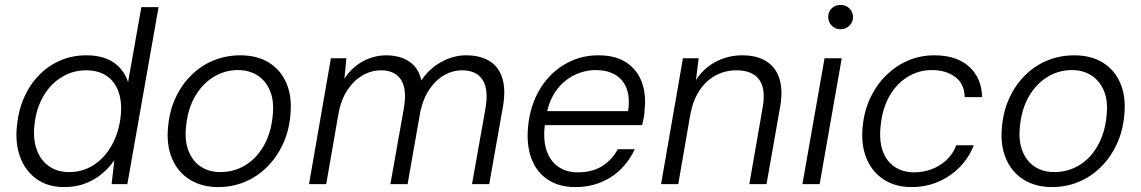

<svg xmlns="http://www.w3.org/2000/svg" viewBox="-20 -749 4641 781"><path d="M242 12Q174 12 128 -21.5Q82 -55 61.5 -111.5Q41 -168 49 -238Q55 -301 78.5 -353.5Q102 -406 140 -444.5Q178 -483 226.5 -503.5Q275 -524 331 -524Q398 -524 440.5 -496Q483 -468 501 -415L555 -720H625L498 0H434L445 -97Q426 -69 397 -44Q368 -19 329 -3.5Q290 12 242 12ZM261 -49Q317 -49 361.5 -78Q406 -107 435 -159Q464 -211 471 -277Q477 -334 462 -376Q447 -418 413.5 -440.5Q380 -463 330 -463Q276 -463 230.5 -435Q185 -407 156 -357Q127 -307 120 -240Q114 -183 129.5 -140Q145 -97 179 -73Q213 -49 261 -49Z M867 12Q800 12 751 -19Q702 -50 679 -106Q656 -162 664 -236Q670 -300 695 -353Q720 -406 759.5 -444.5Q799 -483 849.5 -503.5Q900 -524 958 -524Q1026 -524 1074.5 -494Q1123 -464 1146 -408.5Q1169 -353 1161 -278Q1155 -214 1130 -161Q1105 -108 1065.5 -69Q1026 -30 975.5 -9Q925 12 867 12ZM876 -49Q931 -49 976.5 -76Q1022 -103 1052 -154.5Q1082 -206 1089 -276Q1096 -338 1078.5 -379.5Q1061 -421 1027 -442.5Q993 -464 948 -464Q895 -464 849.5 -436.5Q804 -409 774 -358Q744 -307 737 -237Q730 -176 747.5 -133.5Q765 -91 798.5 -70Q832 -49 876 -49Z M1237 0 1326 -512H1389L1381 -429Q1411 -475 1456 -499.5Q1501 -524 1551 -524Q1586 -524 1615.5 -513.5Q1645 -503 1665.5 -480.5Q1686 -458 1694 -422Q1726 -470 1775 -497Q1824 -524 1876 -524Q1931 -524 1969 -502Q2007 -480 2022.5 -433.5Q2038 -387 2026 -316L1970 0H1900L1955 -309Q1968 -387 1942.5 -425Q1917 -463 1859 -463Q1822 -463 1788 -444Q1754 -425 1728 -387.5Q1702 -350 1690 -296L1638 0H1568L1623 -310Q1636 -387 1611 -425Q1586 -463 1530 -463Q1491 -463 1455 -442.5Q1419 -422 1392.5 -381.5Q1366 -341 1356 -282L1307 0Z M2320 12Q2254 12 2208 -18.5Q2162 -49 2141.5 -104.5Q2121 -160 2128 -233Q2134 -298 2158 -351.5Q2182 -405 2220.5 -443.5Q2259 -482 2308 -503Q2357 -524 2414 -524Q2485 -524 2529 -494Q2573 -464 2591 -414Q2609 -364 2602 -303Q2602 -289 2599 -272.5Q2596 -256 2592 -240H2180L2190 -297H2535Q2543 -353 2528.5 -390Q2514 -427 2481.5 -445.5Q2449 -464 2403 -464Q2359 -464 2316.5 -443.5Q2274 -423 2243.5 -382Q2213 -341 2202 -278L2198 -253Q2188 -188 2201.5 -142.5Q2215 -97 2248.5 -72.5Q2282 -48 2330 -48Q2389 -48 2429 -73Q2469 -98 2493 -142H2562Q2542 -98 2507.5 -63Q2473 -28 2425.5 -8Q2378 12 2320 12Z M2669 0 2758 -512H2822L2811 -423Q2842 -472 2892 -498Q2942 -524 2999 -524Q3059 -524 3097.5 -499.5Q3136 -475 3150.5 -429Q3165 -383 3154 -318L3098 0H3028L3082 -310Q3096 -386 3068.5 -424.5Q3041 -463 2975 -463Q2932 -463 2893.5 -443.5Q2855 -424 2828 -385Q2801 -346 2789 -289L2739 0Z M3244 0 3334 -512H3404L3314 0ZM3399 -630Q3378 -630 3363.5 -644.5Q3349 -659 3349 -680Q3349 -702 3363.5 -715.5Q3378 -729 3399 -729Q3420 -729 3434.5 -715.5Q3449 -702 3450 -680Q3450 -659 3435 -644.5Q3420 -630 3399 -630Z M3687 12Q3622 12 3574.5 -19Q3527 -50 3504.5 -105Q3482 -160 3489 -233Q3495 -298 3520.5 -351.5Q3546 -405 3585.5 -443.5Q3625 -482 3674.5 -503Q3724 -524 3781 -524Q3871 -524 3922 -478Q3973 -432 3975 -354H3904Q3903 -408 3865.5 -436Q3828 -464 3770 -464Q3718 -464 3673 -437Q3628 -410 3598.5 -359Q3569 -308 3562 -236Q3557 -190 3565 -154.5Q3573 -119 3592 -95.5Q3611 -72 3638 -60Q3665 -48 3697 -48Q3735 -48 3769 -60.5Q3803 -73 3829.5 -97.5Q3856 -122 3870 -158H3941Q3922 -109 3885 -70.5Q3848 -32 3797.5 -10Q3747 12 3687 12Z M4259 12Q4192 12 4143 -19Q4094 -50 4071 -106Q4048 -162 4056 -236Q4062 -300 4087 -353Q4112 -406 4151.5 -444.5Q4191 -483 4241.5 -503.5Q4292 -524 4350 -524Q4418 -524 4466.5 -494Q4515 -464 4538 -408.5Q4561 -353 4553 -278Q4547 -214 4522 -161Q4497 -108 4457.5 -69Q4418 -30 4367.5 -9Q4317 12 4259 12ZM4268 -49Q4323 -49 4368.5 -76Q4414 -103 4444 -154.5Q4474 -206 4481 -276Q4488 -338 4470.5 -379.5Q4453 -421 4419 -442.5Q4385 -464 4340 -464Q4287 -464 4241.5 -436.5Q4196 -409 4166 -358Q4136 -307 4129 -237Q4122 -176 4139.5 -133.5Q4157 -91 4190.5 -70Q4224 -49 4268 -49Z"/></svg>

Font: DM Sans 12pt Light
Style: Italic
Weight: 300
Italic angle: -10°
Version: Version 4.004;gftools[0.9.30]